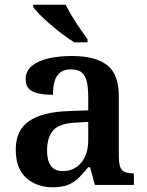

<svg xmlns="http://www.w3.org/2000/svg" viewBox="-20 -786 625 816"><path d="M203 10Q137 10 92 -29.5Q47 -69 47 -151Q47 -232 103 -271Q159 -310 272 -314L355 -317V-374Q355 -408 350 -434.5Q345 -461 329.5 -476Q314 -491 281 -491Q251 -491 234.5 -477Q218 -463 211.5 -438.5Q205 -414 205 -383Q148 -383 118.5 -397.5Q89 -412 89 -448Q89 -484 115.5 -506Q142 -528 186.5 -538Q231 -548 285 -548Q385 -548 435 -509.5Q485 -471 485 -377V-120Q485 -78 498.5 -63.5Q512 -49 546 -49H549V0H383L363 -75H355Q333 -48 313.5 -29Q294 -10 268 0Q242 10 203 10ZM246 -59Q296 -59 325.5 -95Q355 -131 355 -191V-268L303 -265Q233 -262 206.5 -232.5Q180 -203 180 -146Q180 -59 246 -59ZM296 -606Q273 -620 247 -639.5Q221 -659 195.5 -681Q170 -703 150 -723Q130 -743 121 -756V-766H259Q270 -744 286 -717Q302 -690 320.5 -664Q339 -638 352 -619V-606Z"/></svg>

Font: Noto Serif Vithkuqi SemiBold
Style: Regular
Weight: 600
Version: Version 1.005